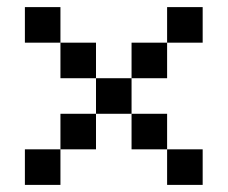

<svg xmlns="http://www.w3.org/2000/svg" viewBox="-20 -520 640 540"><path d="M450 -400H350V-300H450ZM50 0H150V-100H50ZM50 -400H150V-500H50ZM150 -100H250V-200H150ZM150 -300H250V-400H150ZM250 -200H350V-300H250ZM350 -100H450V-200H350ZM450 0H550V-100H450ZM450 -400H550V-500H450Z"/></svg>

Font: LS-VG5000
Style: Regular
Weight: 400
Designer: Justin Bihan, 2021
Foundry: Justin Bihan, 2021
Version: Version 1.000;Glyphs 3.1.2 (3151)